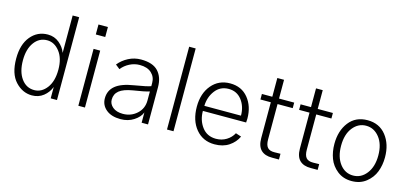

<svg xmlns="http://www.w3.org/2000/svg" viewBox="-65 -1200 3546 1671"><g transform="rotate(15 1708.0 -364.0)"><path d="M46.9 -257.8Q46.9 -384.8 106.9 -457.5Q167 -530.3 260.7 -530.3Q320.3 -530.3 363.8 -494.1Q407.2 -458 424.8 -409.2V-746.1H483.4V0H426.8V-102.5Q407.2 -50.8 363.8 -16.6Q320.3 17.6 260.7 17.6Q175.8 17.6 111.3 -51.8Q46.9 -121.1 46.9 -257.8ZM107.4 -257.8Q107.4 -155.3 151.9 -93.8Q196.3 -32.2 268.6 -32.2Q335 -32.2 380.9 -92.8Q426.8 -153.3 426.8 -257.8Q426.8 -360.4 379.9 -420.4Q333 -480.5 267.6 -480.5Q196.3 -480.5 151.9 -419.9Q107.4 -359.4 107.4 -257.8Z M662.1 -638.7V-728.5H747.1V-638.7ZM675.8 0V-512.7H735.4V0Z M942.4 -127Q942.4 -87.9 975.6 -60.1Q1008.8 -32.2 1067.4 -32.2Q1140.6 -32.2 1192.9 -79.6Q1245.1 -127 1245.1 -200.2V-281.2Q1201.2 -267.6 1098.6 -252Q1016.6 -238.3 979.5 -208Q942.4 -177.7 942.4 -127ZM881.8 -123Q881.8 -193.4 934.1 -236.8Q986.3 -280.3 1099.6 -297.9Q1212.9 -316.4 1245.1 -329.1V-358.4Q1245.1 -412.1 1207.5 -446.8Q1169.9 -481.4 1101.6 -481.4Q1054.7 -481.4 1011.2 -459.5Q967.8 -437.5 938.5 -400.4L899.4 -431.6Q934.6 -475.6 987.3 -502.9Q1040 -530.3 1100.6 -530.3Q1207 -530.3 1255.4 -477.5Q1303.7 -424.8 1303.7 -335.9V0H1246.1V-92.8Q1229.5 -48.8 1178.2 -15.6Q1127 17.6 1059.6 17.6Q976.6 17.6 929.2 -22Q881.8 -61.5 881.8 -123Z M1474.6 0V-746.1H1533.2V0Z M1673.8 -259.8Q1673.8 -379.9 1737.3 -455.1Q1800.8 -530.3 1903.3 -530.3Q2006.8 -530.3 2066.4 -456.5Q2126 -382.8 2126 -272.5Q2126 -260.7 2124 -237.3H1734.4Q1734.4 -153.3 1779.8 -92.8Q1825.2 -32.2 1906.2 -32.2Q1958 -32.2 1999.5 -57.6Q2041 -83 2062.5 -124L2113.3 -107.4Q2087.9 -52.7 2035.2 -17.6Q1982.4 17.6 1906.2 17.6Q1800.8 17.6 1737.3 -59.1Q1673.8 -135.7 1673.8 -259.8ZM1735.4 -283.2H2065.4Q2065.4 -365.2 2021.5 -422.9Q1977.5 -480.5 1903.3 -480.5Q1827.1 -480.5 1782.2 -421.4Q1737.3 -362.3 1735.4 -283.2Z M2192.4 -462.9V-512.7H2286.1V-681.6H2346.7V-512.7H2483.4V-462.9H2346.7V-145.5Q2346.7 -94.7 2366.2 -72.3Q2385.7 -49.8 2429.7 -50.8L2483.4 -51.8V0H2421.9Q2356.4 1 2321.3 -33.2Q2286.1 -67.4 2286.1 -139.6V-462.9Z M2541 -462.9V-512.7H2634.8V-681.6H2695.3V-512.7H2832V-462.9H2695.3V-145.5Q2695.3 -94.7 2714.8 -72.3Q2734.4 -49.8 2778.3 -50.8L2832 -51.8V0H2770.5Q2705.1 1 2669.9 -33.2Q2634.8 -67.4 2634.8 -139.6V-462.9Z M2974.6 -256.8Q2974.6 -155.3 3021.5 -93.8Q3068.4 -32.2 3141.6 -32.2Q3213.9 -32.2 3261.7 -94.2Q3309.6 -156.2 3309.6 -256.8Q3309.6 -359.4 3261.2 -419.9Q3212.9 -480.5 3141.6 -480.5Q3070.3 -480.5 3022.5 -419.9Q2974.6 -359.4 2974.6 -256.8ZM2914.1 -256.8Q2914.1 -375 2974.1 -452.6Q3034.2 -530.3 3141.6 -530.3Q3248 -530.3 3309.1 -452.6Q3370.1 -375 3370.1 -256.8Q3370.1 -186.5 3347.2 -126.5Q3324.2 -66.4 3271 -24.4Q3217.8 17.6 3141.6 17.6Q3065.4 17.6 3012.2 -24.4Q2959 -66.4 2936.5 -126.5Q2914.1 -186.5 2914.1 -256.8Z"/></g></svg>

Font: Gothic A1 Light
Style: Regular
Weight: 300
Version: Version 2.50